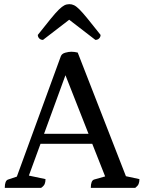

<svg xmlns="http://www.w3.org/2000/svg" viewBox="-20 -904 694 924"><path d="M3 0Q3 -35 19 -40L61 -54L273 -634Q278 -646 294.5 -650.5Q311 -655 323 -655Q338 -655 354 -651L586 -56L651 -42Q651 -28 647 -18.5Q643 -9 631 0H417Q417 -35 433 -40L486 -55L424 -212H175L119 -59L199 -42Q199 -28 195 -18.5Q191 -9 178 0ZM192 -260H406L295 -542ZM314 -884Q326 -884 337 -878.5Q348 -873 363 -858Q378 -843 402 -813.5Q426 -784 464 -736Q464 -726 457 -719Q450 -712 439 -712L313 -809L187 -712Q176 -712 169 -719Q162 -726 162 -736Q200 -784 224 -813.5Q248 -843 263.5 -858Q279 -873 290 -878.5Q301 -884 314 -884Z"/></svg>

Font: Petrona Medium
Style: Regular
Weight: 500
Designer: Ringo R. Seeber
Foundry: Ringo R. Seeber
Version: Version 2.001; ttfautohint (v1.8.3)